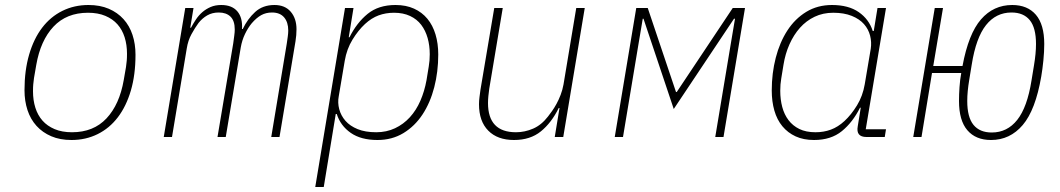

<svg xmlns="http://www.w3.org/2000/svg" viewBox="-20 -548 4240 768"><path d="M266 12Q220 12 185 -3Q150 -18 126 -44.5Q102 -71 90 -107.5Q78 -144 78 -187Q78 -266 96.5 -329.5Q115 -393 148.5 -437Q182 -481 229.5 -504.5Q277 -528 334 -528Q380 -528 415 -513Q450 -498 474 -471.5Q498 -445 510 -408.5Q522 -372 522 -329Q522 -249 503.5 -186Q485 -123 451.5 -79Q418 -35 370.5 -11.5Q323 12 266 12ZM268 -19Q354 -19 406 -74.5Q458 -130 475 -228L484 -280Q486 -295 487 -305.5Q488 -316 488 -333Q488 -369 478.5 -399Q469 -429 450 -450.5Q431 -472 401.5 -484.5Q372 -497 332 -497Q246 -497 194 -441.5Q142 -386 125 -288L116 -236Q114 -221 113 -210.5Q112 -200 112 -183Q112 -147 121.5 -117Q131 -87 150 -65.5Q169 -44 198.5 -31.5Q228 -19 268 -19Z M635 0 721 -516H754L741 -437H744Q753 -454 764 -470.5Q775 -487 789.5 -499.5Q804 -512 822.5 -520Q841 -528 865 -528Q908 -528 929.5 -502.5Q951 -477 948 -432H951Q970 -472 1000.5 -500Q1031 -528 1078 -528Q1120 -528 1143 -501Q1166 -474 1166 -431Q1166 -420 1165 -407.5Q1164 -395 1162 -383L1098 0H1065L1127 -373Q1129 -387 1131 -401Q1133 -415 1133 -426Q1133 -459 1116.5 -478.5Q1100 -498 1068 -498Q1044 -498 1025 -487.5Q1006 -477 987 -455Q972 -437 960 -412Q948 -387 943 -358L883 0H850L913 -375Q915 -391 917 -405Q919 -419 919 -430Q919 -465 902 -481.5Q885 -498 855 -498Q829 -498 809 -486.5Q789 -475 774 -456Q760 -437 746 -411.5Q732 -386 727 -354L668 0Z M1360 -516H1394L1375 -399H1378Q1407 -457 1450.5 -492.5Q1494 -528 1562 -528Q1604 -528 1636 -513.5Q1668 -499 1689.5 -473Q1711 -447 1722 -410.5Q1733 -374 1733 -330Q1733 -261 1717 -199Q1701 -137 1670 -90Q1639 -43 1593.5 -15.5Q1548 12 1490 12Q1424 12 1383 -16.5Q1342 -45 1327 -92H1323L1275 200H1241ZM1485 -19Q1526 -19 1560 -35Q1594 -51 1619.5 -79Q1645 -107 1661.5 -145Q1678 -183 1686 -227L1695 -282Q1699 -305 1699 -331Q1699 -366 1690.5 -396Q1682 -426 1665 -448.5Q1648 -471 1620.5 -484Q1593 -497 1556 -497Q1523 -497 1494.5 -486.5Q1466 -476 1440 -452Q1413 -427 1390 -389.5Q1367 -352 1359 -305L1335 -163Q1330 -137 1337 -111Q1344 -85 1362 -64.5Q1380 -44 1410.5 -31.5Q1441 -19 1485 -19Z M2218 -116H2215Q2186 -57 2143.5 -22.5Q2101 12 2036 12Q1970 12 1933 -25.5Q1896 -63 1896 -131Q1896 -145 1898 -160Q1900 -175 1902 -190L1957 -516H1991L1937 -193Q1935 -179 1933.5 -164Q1932 -149 1932 -136Q1932 -19 2044 -19Q2079 -19 2112.5 -33.5Q2146 -48 2172 -82Q2179 -91 2188 -103.5Q2197 -116 2206 -132.5Q2215 -149 2222.5 -168.5Q2230 -188 2234 -210L2285 -516H2319L2233 0H2199Z M2525 -516H2571L2684 -180H2687L2911 -516H2960L2874 0H2841L2902 -366L2920 -473H2916L2675 -112L2554 -473H2551L2533 -366L2472 0H2439Z M3236 12Q3194 12 3162.5 -2.5Q3131 -17 3109.5 -43Q3088 -69 3077.5 -105.5Q3067 -142 3067 -186Q3067 -255 3083 -317Q3099 -379 3129.5 -426Q3160 -473 3205 -500.5Q3250 -528 3308 -528Q3374 -528 3415 -499.5Q3456 -471 3471 -424H3475L3490 -516H3524L3443 -31H3524L3519 0H3446Q3403 0 3411 -43L3423 -117H3420Q3391 -59 3347.5 -23.5Q3304 12 3236 12ZM3242 -19Q3275 -19 3303.5 -29.5Q3332 -40 3358 -64Q3385 -89 3408 -126.5Q3431 -164 3439 -211L3463 -353Q3467 -379 3460.5 -405Q3454 -431 3436 -451.5Q3418 -472 3387 -484.5Q3356 -497 3313 -497Q3272 -497 3238.5 -481Q3205 -465 3180 -437Q3155 -409 3138 -371Q3121 -333 3114 -289L3105 -234Q3101 -211 3101 -185Q3101 -150 3109 -120Q3117 -90 3134 -67.5Q3151 -45 3177.5 -32Q3204 -19 3242 -19Z M3944 12Q3883 12 3849.5 -27Q3816 -66 3816 -144Q3816 -170 3818 -199.5Q3820 -229 3825 -256H3708L3666 0H3633L3719 -516H3752L3713 -284H3830Q3854 -413 3904 -470.5Q3954 -528 4029 -528Q4090 -528 4123.5 -489Q4157 -450 4157 -372Q4157 -341 4153.5 -306Q4150 -271 4145 -242Q4122 -108 4071 -48Q4020 12 3944 12ZM3947 -18Q4009 -18 4049 -68.5Q4089 -119 4106 -226L4116 -287Q4120 -311 4122 -332Q4124 -353 4124 -372Q4124 -437 4099 -467.5Q4074 -498 4026 -498Q3964 -498 3924 -447.5Q3884 -397 3867 -290L3857 -229Q3853 -205 3851 -184Q3849 -163 3849 -144Q3849 -79 3874 -48.5Q3899 -18 3947 -18Z"/></svg>

Font: IBM Plex Mono ExtraLight
Style: Italic
Weight: 200
Italic angle: -9°
Monospace: yes
Designer: Mike Abbink, Paul van der Laan, Pieter van Rosmalen
Foundry: Bold Monday
Version: Version 2.3